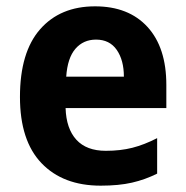

<svg xmlns="http://www.w3.org/2000/svg" viewBox="-20 -576 586 606"><path d="M280 -556Q386 -556 445.5 -491Q505 -426 505 -308V-235H187Q189 -170 221 -135Q253 -100 314 -100Q360 -100 397.5 -109.5Q435 -119 476 -140V-28Q438 -9 396.5 0.5Q355 10 298 10Q179 10 111 -61Q43 -132 43 -270Q43 -411 106.5 -483.5Q170 -556 280 -556ZM283 -451Q243 -451 218 -422Q193 -393 189 -334H371Q371 -386 348.5 -418.5Q326 -451 283 -451Z"/></svg>

Font: Noto Sans Hebrew SemiCondensed
Style: Bold
Weight: 700
Width: 4
Designer: Monotype Design Team
Foundry: Monotype Imaging Inc.
Version: Version 2.004; ttfautohint (v1.8.4.7-5d5b)